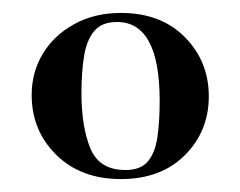

<svg xmlns="http://www.w3.org/2000/svg" viewBox="-20 -650 372 297"><path d="M167 -373Q105 -373 67 -410.5Q29 -448 29 -503Q29 -538 46 -566.5Q63 -595 94.5 -612.5Q126 -630 167 -630Q229 -630 266 -592.5Q303 -555 303 -501Q303 -447 266 -410Q229 -373 167 -373ZM174 -387Q197.7 -387 208.9 -400.5Q220 -413.9 223.5 -438Q227 -462 227 -494Q227 -616 161 -616Q137.5 -616 125.8 -602Q114 -588 110 -563Q106 -538 106 -506Q106 -454 119.8 -420.5Q133.6 -387 174 -387Z"/></svg>

Font: Cormorant Infant Light
Style: Regular
Weight: 300
Designer: Christian Thalmann (Catharsis Fonts)
Foundry: Catharsis Fonts
Version: Version 4.001